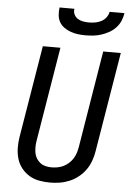

<svg xmlns="http://www.w3.org/2000/svg" viewBox="-62 -1001 725 1055"><g transform="rotate(5 300.0 -473.5)"><path d="M255 8Q224 8 194 2.5Q164 -3 139.5 -18Q115 -33 97 -55.5Q79 -78 70.5 -106.5Q62 -135 61.5 -165.5Q61 -196 66 -227L150 -735H247L161 -214Q158 -196 158 -179Q158 -162 161 -146Q164 -130 172.5 -116.5Q181 -103 193.5 -93.5Q206 -84 222 -80Q238 -76 255 -76Q271 -76 288 -79Q305 -82 320.5 -89.5Q336 -97 349.5 -109Q363 -121 372.5 -136Q382 -151 387 -167Q392 -183 395 -199L483 -735H580L489 -185Q485 -159 475.5 -132.5Q466 -106 450 -83Q434 -60 411 -41.5Q388 -23 362 -12Q336 -1 309 3.5Q282 8 255 8ZM379 -815Q358 -815 337 -817.5Q316 -820 296.5 -827Q277 -834 260.5 -845.5Q244 -857 234 -874Q224 -891 222 -912.5Q220 -934 223 -955H305Q302 -938 309 -923.5Q316 -909 329 -901Q342 -893 358 -890Q374 -887 391 -887Q408 -887 425 -890Q442 -893 458 -901Q474 -909 485 -923.5Q496 -938 499 -955H581Q578 -934 569 -912.5Q560 -891 544 -874Q528 -857 507.5 -845.5Q487 -834 465.5 -827Q444 -820 422 -817.5Q400 -815 379 -815Z"/></g></svg>

Font: Iosevka Aile Medium
Style: Italic
Weight: 500
Italic angle: -9°
Designer: Belleve Invis
Foundry: Belleve Invis
Version: Version 31.1.0; ttfautohint (v1.8.4)